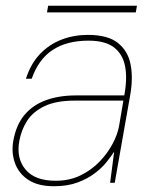

<svg xmlns="http://www.w3.org/2000/svg" viewBox="-20 -634 533 666"><path d="M167 12Q112 12 78.5 -10Q45 -32 32 -68Q19 -104 26 -145Q36 -201 65 -235.5Q94 -270 139.5 -286.5Q185 -303 243 -303H411Q422 -361 414 -403.5Q406 -446 375.5 -469.5Q345 -493 287 -493Q212 -493 163 -461Q114 -429 90 -361H70Q87 -414 119.5 -447.5Q152 -481 194.5 -497Q237 -513 285 -513Q354 -513 389 -485Q424 -457 433 -410.5Q442 -364 432 -306L378 0H362L376 -108Q367 -94 351 -73.5Q335 -53 309.5 -33.5Q284 -14 249 -1Q214 12 167 12ZM173 -7Q221 -7 259 -25.5Q297 -44 325 -73Q353 -102 370.5 -135Q388 -168 393 -197L408 -285H240Q175 -285 135 -266Q95 -247 74.5 -215.5Q54 -184 47 -145Q36 -85 68.5 -46Q101 -7 173 -7ZM143 -591 147 -614H455L451 -591Z"/></svg>

Font: DM Sans 18pt Thin
Style: Italic
Weight: 250
Italic angle: -10°
Designer: Colophon Foundry, Jonny Pinhorn
Foundry: Colophon Foundry
Version: Version 4.004;gftools[0.9.30]